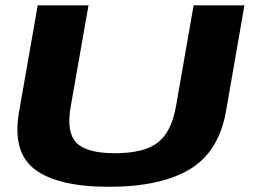

<svg xmlns="http://www.w3.org/2000/svg" viewBox="-20 -695 946 718"><path d="M387.5 3.5Q579.5 3.5 688.8 -61.5Q798 -126.5 825 -278L894 -675H704L638 -297Q621 -201 569.5 -161.5Q518 -122 410 -122Q303 -122 265.2 -161.8Q227.5 -201.5 244.5 -297L311 -675H121L51.5 -278Q24.5 -126.5 110.5 -61.5Q196.5 3.5 387.5 3.5Z"/></svg>

Font: Anybody Expanded
Style: Bold Italic
Weight: 700
Width: 7
Italic angle: -10°
Version: Version 1.113;gftools[0.9.25]